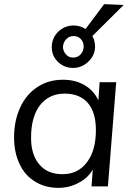

<svg xmlns="http://www.w3.org/2000/svg" viewBox="-20 -900 640 927"><path d="M332 -572Q291 -572 260 -601Q230 -630 230 -672Q230 -716 261 -747Q293 -777 336 -777Q367 -777 393 -760L483 -880L577 -876L426 -726Q439 -703 439 -674Q438 -631 406 -602Q375 -572 332 -572ZM335 -726Q314 -726 300 -711Q286 -697 284 -674Q284 -654 298 -638Q311 -622 333 -622Q355 -622 370 -638Q384 -655 384 -676Q384 -696 370 -712Q356 -726 335 -726ZM461 -503H541L501 0H422L428 -81Q403 -39 359 -17Q314 7 262 7Q198 7 150 -23Q101 -52 75 -107Q48 -163 48 -236Q48 -319 78 -382Q107 -445 161 -480Q214 -515 284 -515Q344 -515 388 -489Q433 -463 455 -415ZM282 -59Q357 -59 400 -117Q443 -173 443 -272Q443 -358 404 -403Q365 -448 292 -448Q217 -448 173 -392Q130 -336 130 -235Q130 -152 170 -106Q209 -59 282 -59Z"/></svg>

Font: PRinguin Sans
Style: Italic
Weight: 400
Designer: Vernon Adams
Foundry: Vernon Adams
Version: ""